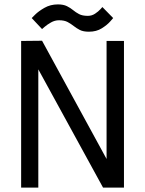

<svg xmlns="http://www.w3.org/2000/svg" viewBox="-20 -852 658 872"><path d="M154 -537V0H76V-666L171 -667L464 -130V-666H543V0H448ZM124 -770Q124 -770 139.5 -785.5Q155 -801 182 -816.5Q209 -832 243 -832Q268 -832 284 -824Q300 -816 312 -806Q324 -796 339 -788Q354 -780 379 -780Q397 -780 412 -790Q427 -800 436 -810Q445 -820 445 -820L494 -770Q494 -770 480.5 -754.5Q467 -739 442.5 -723.5Q418 -708 384 -708Q358 -708 342.5 -716Q327 -724 314.5 -734Q302 -744 287 -752Q272 -760 248 -760Q229 -760 211.5 -750Q194 -740 182.5 -730Q171 -720 171 -720Z"/></svg>

Font: Epunda Sans
Style: Regular
Weight: 400
Designer: Simon Atzbach
Foundry: typofactur
Version: Version 2.204; ttfautohint (v1.8.4.7-5d5b)